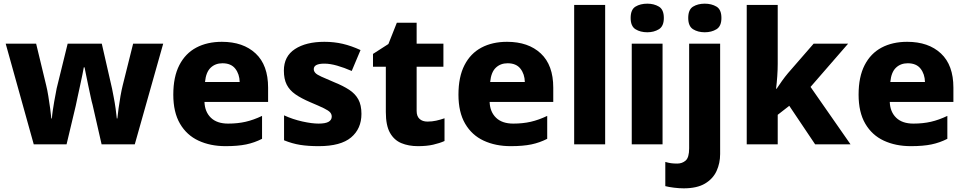

<svg xmlns="http://www.w3.org/2000/svg" viewBox="-20 -787 5261 1047"><path d="M485 -215Q480 -232 474 -261Q468 -290 461 -322Q454 -354 449 -380.5Q444 -407 441 -420H437Q435 -407 429.5 -380.5Q424 -354 417 -321.5Q410 -289 403.5 -259.5Q397 -230 393 -210L343 0H164L11 -549H177L232 -321Q238 -297 243.5 -263Q249 -229 253.5 -196Q258 -163 260 -141H263Q264 -158 267.5 -182.5Q271 -207 275.5 -232.5Q280 -258 284 -278Q288 -298 289 -305L349 -549H535L591 -304Q594 -288 600 -257.5Q606 -227 610.5 -195Q615 -163 617 -141H620Q622 -162 626.5 -195.5Q631 -229 637 -263Q643 -297 649 -321L706 -549H870L715 0H534Z M1190 -559Q1306 -559 1374 -495.5Q1442 -432 1442 -309V-231H1095Q1097 -177 1130 -145Q1163 -113 1224 -113Q1276 -113 1319.5 -123Q1363 -133 1409 -155V-30Q1368 -9 1322.5 0.5Q1277 10 1210 10Q1127 10 1062.5 -20Q998 -50 961.5 -112.5Q925 -175 925 -271Q925 -368 958 -432Q991 -496 1050.5 -527.5Q1110 -559 1190 -559ZM1193 -442Q1154 -442 1128.5 -417.5Q1103 -393 1098 -340H1287Q1286 -383 1263 -412.5Q1240 -442 1193 -442Z M1951 -166Q1951 -85 1894.5 -37.5Q1838 10 1718 10Q1660 10 1616.5 3Q1573 -4 1529 -22V-158Q1577 -136 1629 -124.5Q1681 -113 1717 -113Q1755 -113 1772 -123Q1789 -133 1789 -151Q1789 -164 1780.5 -174Q1772 -184 1746.5 -196.5Q1721 -209 1671 -230Q1622 -251 1590.5 -273Q1559 -295 1543.5 -325.5Q1528 -356 1528 -402Q1528 -480 1588.5 -519.5Q1649 -559 1749 -559Q1802 -559 1849 -548Q1896 -537 1946 -514L1898 -400Q1857 -418 1818.5 -429Q1780 -440 1749 -440Q1691 -440 1691 -410Q1691 -399 1699.5 -389.5Q1708 -380 1732.5 -369Q1757 -358 1804 -338Q1851 -319 1884 -297.5Q1917 -276 1934 -245Q1951 -214 1951 -166Z M2311 -124Q2336 -124 2358.5 -129Q2381 -134 2404 -142V-18Q2377 -6 2342 2Q2307 10 2259 10Q2208 10 2168.5 -6.5Q2129 -23 2106.5 -63Q2084 -103 2084 -176V-423H2014V-493L2098 -547L2144 -663H2252V-549H2398V-423H2252V-182Q2252 -153 2268 -138.5Q2284 -124 2311 -124Z M2745 -559Q2861 -559 2929 -495.5Q2997 -432 2997 -309V-231H2650Q2652 -177 2685 -145Q2718 -113 2779 -113Q2831 -113 2874.5 -123Q2918 -133 2964 -155V-30Q2923 -9 2877.5 0.5Q2832 10 2765 10Q2682 10 2617.5 -20Q2553 -50 2516.5 -112.5Q2480 -175 2480 -271Q2480 -368 2513 -432Q2546 -496 2605.5 -527.5Q2665 -559 2745 -559ZM2748 -442Q2709 -442 2683.5 -417.5Q2658 -393 2653 -340H2842Q2841 -383 2818 -412.5Q2795 -442 2748 -442Z M3280 0H3111V-760H3280Z M3510 -767Q3546 -767 3573 -751Q3600 -735 3600 -689Q3600 -644 3573 -627.5Q3546 -611 3510 -611Q3472 -611 3445.5 -627.5Q3419 -644 3419 -689Q3419 -735 3445.5 -751Q3472 -767 3510 -767ZM3593 -549V0H3425V-549Z M3733 -689Q3733 -735 3759.5 -751Q3786 -767 3823 -767Q3860 -767 3887 -751Q3914 -735 3914 -689Q3914 -644 3887 -627.5Q3860 -611 3823 -611Q3786 -611 3759.5 -627.5Q3733 -644 3733 -689ZM3708 240Q3684 240 3655.5 236.5Q3627 233 3608 228V96Q3625 101 3639.5 103Q3654 105 3673 105Q3700 105 3719 88.5Q3738 72 3738 22V-549H3907V53Q3907 103 3887.5 145.5Q3868 188 3824.5 214Q3781 240 3708 240Z M4221 -439Q4221 -407 4218.5 -371.5Q4216 -336 4212 -303H4215Q4228 -323 4244.5 -346Q4261 -369 4277 -388L4417 -549H4605L4400 -313L4618 0H4425L4284 -210L4221 -161V0H4052V-760H4221Z M4927 -559Q5043 -559 5111 -495.5Q5179 -432 5179 -309V-231H4832Q4834 -177 4867 -145Q4900 -113 4961 -113Q5013 -113 5056.5 -123Q5100 -133 5146 -155V-30Q5105 -9 5059.5 0.5Q5014 10 4947 10Q4864 10 4799.5 -20Q4735 -50 4698.5 -112.5Q4662 -175 4662 -271Q4662 -368 4695 -432Q4728 -496 4787.5 -527.5Q4847 -559 4927 -559ZM4930 -442Q4891 -442 4865.5 -417.5Q4840 -393 4835 -340H5024Q5023 -383 5000 -412.5Q4977 -442 4930 -442Z"/></svg>

Font: Noto Sans ExtraBold
Style: Regular
Weight: 800
Designer: Monotype Design Team
Foundry: Monotype Imaging Inc.
Version: Version 2.007